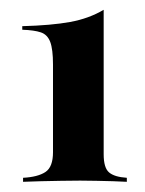

<svg xmlns="http://www.w3.org/2000/svg" viewBox="-20 -719 294 388"><path d="M26.6 -351.6V-359.7Q56.5 -361.3 71.8 -371.4Q87.1 -381.5 87.1 -411.3V-588.7Q87.1 -619.4 81.5 -634.3Q75.8 -649.2 62.5 -653.6Q49.2 -658.1 25 -658.9V-666.1Q83.9 -667.7 121.8 -674.6Q159.7 -681.5 189.5 -699.2V-407.3Q189.5 -379.8 200.4 -370.6Q211.3 -361.3 236.3 -359.7V-351.6Q224.2 -352.4 208.1 -352.8Q191.9 -353.2 174.6 -353.6Q157.3 -354 141.9 -354Q124.2 -354 103.6 -353.6Q83.1 -353.2 63.3 -352.8Q43.5 -352.4 26.6 -351.6Z"/></svg>

Font: Playfair 144pt SemiCondensed
Style: Bold
Weight: 700
Width: 4
Designer: Claus Eggers Sørensen
Foundry: Claus Eggers Sørensen
Version: Version 2.203